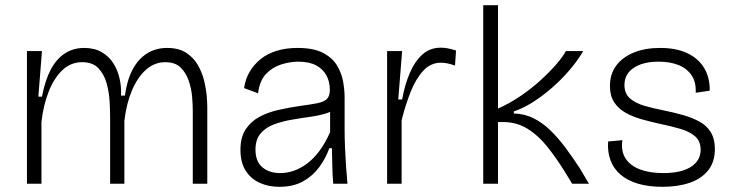

<svg xmlns="http://www.w3.org/2000/svg" viewBox="-20 -709 2828 741"><path d="M84 0V-301V-512H142L128 -336H142Q154 -399 176 -440.5Q198 -482 230.5 -503Q263 -524 305 -524Q344 -524 372 -508Q400 -492 417 -465.5Q434 -439 441.5 -406Q449 -373 447 -340H462Q470 -399 491.5 -440Q513 -481 547 -502.5Q581 -524 625 -524Q670 -524 699 -505Q728 -486 744.5 -456.5Q761 -427 768.5 -395Q776 -363 778 -336.5Q780 -310 780 -296V0H724V-281Q724 -303 721.5 -334.5Q719 -366 708.5 -397Q698 -428 677 -448.5Q656 -469 618 -469Q576 -469 543.5 -440Q511 -411 489.5 -360.5Q468 -310 460 -243V0H405V-259Q405 -283 403 -318Q401 -353 391.5 -387.5Q382 -422 360 -445.5Q338 -469 297 -469Q253 -469 220.5 -438Q188 -407 167.5 -354.5Q147 -302 140 -238V0Z M1058 12Q1016 12 982 -3.5Q948 -19 928 -50.5Q908 -82 908 -131Q908 -180 928.5 -210.5Q949 -241 982 -258.5Q1015 -276 1055.5 -285Q1096 -294 1137 -300Q1183 -306 1208 -311.5Q1233 -317 1243 -328.5Q1253 -340 1253 -362Q1253 -394 1239.5 -418.5Q1226 -443 1199.5 -457Q1173 -471 1131 -471Q1100 -471 1066 -460.5Q1032 -450 1007 -424Q982 -398 976 -349L922 -369Q927 -404 943.5 -432Q960 -460 986 -481Q1012 -502 1048 -513Q1084 -524 1128 -524Q1191 -524 1227.5 -504.5Q1264 -485 1281.5 -455Q1299 -425 1304.5 -392.5Q1310 -360 1310 -333V-208Q1310 -178 1311.5 -141Q1313 -104 1315.5 -67Q1318 -30 1321 0H1266Q1263 -37 1262.5 -70.5Q1262 -104 1261 -137H1251Q1237 -98 1212 -64Q1187 -30 1149.5 -9Q1112 12 1058 12ZM1062 -41Q1087 -41 1112.5 -49.5Q1138 -58 1163.5 -76.5Q1189 -95 1212 -125.5Q1235 -156 1254 -199V-302L1284 -298Q1269 -281 1240.5 -272Q1212 -263 1176 -258Q1140 -253 1103 -246.5Q1066 -240 1035 -228Q1004 -216 985 -193Q966 -170 966 -131Q966 -86 992.5 -63.5Q1019 -41 1062 -41Z M1474 0V-291V-512H1532L1517 -325H1532Q1542 -381 1561 -426Q1580 -471 1609.5 -498Q1639 -525 1681 -525Q1693 -525 1707.5 -522.5Q1722 -520 1740 -514L1736 -456Q1722 -461 1708.5 -464Q1695 -467 1682 -467Q1642 -467 1613.5 -436Q1585 -405 1565 -355Q1545 -305 1530 -245V0Z M1845 0V-689H1902V-290Q1947 -310 1989 -338.5Q2031 -367 2066.5 -399.5Q2102 -432 2127.5 -461.5Q2153 -491 2164 -512H2231Q2210 -476 2178.5 -439Q2147 -402 2109.5 -369.5Q2072 -337 2034.5 -313.5Q1997 -290 1963 -279V-271Q2004 -270 2038.5 -253Q2073 -236 2103.5 -206.5Q2134 -177 2162 -139.5Q2190 -102 2218 -59L2253 0H2188L2160 -46Q2127 -99 2092.5 -142.5Q2058 -186 2016 -212Q1974 -238 1921 -238H1902V0Z M2537 12Q2483 12 2442.5 0Q2402 -12 2375 -35Q2348 -58 2336 -91Q2324 -124 2327 -163L2382 -168Q2376 -125 2394.5 -97Q2413 -69 2450.5 -55Q2488 -41 2539 -41Q2609 -41 2646.5 -65Q2684 -89 2684 -131Q2684 -164 2663 -182.5Q2642 -201 2606.5 -211.5Q2571 -222 2527 -231Q2491 -239 2457 -248.5Q2423 -258 2395 -273.5Q2367 -289 2350.5 -314Q2334 -339 2334 -377Q2334 -423 2358 -455.5Q2382 -488 2425.5 -506Q2469 -524 2528 -524Q2590 -524 2633 -503.5Q2676 -483 2698 -446Q2720 -409 2719 -359L2665 -351Q2667 -392 2649 -418.5Q2631 -445 2598.5 -458Q2566 -471 2522 -471Q2461 -471 2425.5 -447Q2390 -423 2390 -381Q2390 -348 2411 -329.5Q2432 -311 2466 -301Q2500 -291 2541 -283Q2581 -275 2616 -265Q2651 -255 2679 -240Q2707 -225 2723 -199Q2739 -173 2739 -134Q2739 -84 2713 -51.5Q2687 -19 2641.5 -3.5Q2596 12 2537 12Z"/></svg>

Font: Bricolage Grotesque ExtraLight
Style: Regular
Weight: 250
Designer: Mathieu Triay
Foundry: Atelier Triay
Version: Version 1.000;gftools[0.9.30]